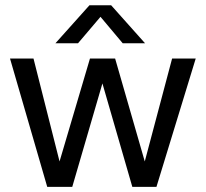

<svg xmlns="http://www.w3.org/2000/svg" viewBox="-20 -728 802 748"><path d="M328.5 -707.5H413L545 -559.5H458L371.5 -662.5L284 -559.5H196ZM19 -500H110.5L212 -99L330.5 -500H428.5L544 -99L650.5 -500H742.5L589.5 0H495.5L379 -403L261.5 0H164Z"/></svg>

Font: Overused Grotesk
Style: Regular
Weight: 450
Version: Version 0.004